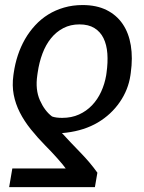

<svg xmlns="http://www.w3.org/2000/svg" viewBox="-20 -573 580 776"><path d="M29.8 108H245.7Q242.2 102.6 232.8 91.3Q223.4 79.9 211.5 66.6Q199.6 53.3 187 39.8Q174.4 26.3 164.8 17Q131.4 -17 104.6 -50.4Q77.8 -83.8 60.2 -118.4Q42.6 -153.1 35.5 -190Q28.4 -226.9 34.1 -268.5L35.5 -278.4Q40.8 -315.3 52.2 -349.8Q63.6 -384.2 81.1 -414.8Q98.7 -445.3 122.2 -470.7Q145.6 -496.1 174.7 -514.2Q203.8 -532.3 238.8 -542.4Q273.8 -552.6 313.9 -552.6Q370 -552.6 410.5 -532.5Q451 -512.4 475.7 -476.2Q500.4 -440 508.7 -389.6Q517 -339.1 508.5 -278.4L507.1 -268.5Q498.6 -210.6 464.5 -160.9Q429.7 -110.1 375.4 -77.9Q321 -45.8 248.6 -36.9Q244.3 -36.6 241.8 -36.2Q239.3 -35.9 237.7 -35.7Q236.2 -35.5 234.6 -35.5Q233 -35.5 230.1 -35.5Q266.3 3.9 305.8 44.4Q344.8 84.5 373.6 125L363.6 183.2H17ZM141.3 -167.6Q160.5 -124.6 190.3 -102.3Q205.3 -96.6 231.5 -96.6Q269.2 -96.6 299.4 -110.3Q329.5 -123.9 351.9 -147.4Q374.3 -170.8 388.7 -202.1Q403.1 -233.3 409.1 -268.5L410.5 -278.4Q416.5 -320.7 413.9 -356.5Q411.2 -392.4 398.4 -418.5Q385.7 -444.6 361.7 -459.5Q337.7 -474.4 301.1 -474.4Q264.9 -474.4 236.2 -459.5Q207.4 -444.6 186.3 -418.5Q165.1 -392.4 151.6 -356.5Q138.1 -320.7 132.1 -278.4L130.7 -268.5Q122.2 -210.6 141.3 -167.6Z"/></svg>

Font: Inter P
Style: Italic
Weight: 400
Italic angle: -9.40001°
Designer: Rasmus Andersson
Foundry: rsms
Version: Version 3.018;git-588b23468